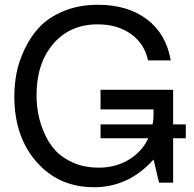

<svg xmlns="http://www.w3.org/2000/svg" viewBox="-20 -761 814 804"><path d="M133 -362Q133 -324 140 -285.5Q147 -247 165 -205Q183 -163 211.5 -131.5Q240 -100 287 -79.5Q334 -59 394 -59Q464 -59 519 -92Q574 -125 601 -182H401V-240H619Q623 -259 623 -283V-303H401V-385H705V-240H758V-182H705V4H646L623 -93Q519 23 374 23Q226 23 133 -83Q40 -189 40 -357Q40 -405 49 -453.5Q58 -502 83 -555Q108 -608 145.5 -648Q183 -688 246.5 -714.5Q310 -741 390 -741Q515 -741 595.5 -680Q676 -619 695 -508H600Q585 -578 528.5 -618.5Q472 -659 389 -659Q273 -659 203 -577.5Q133 -496 133 -362Z"/></svg>

Font: ColatingCofangSans
Style: Regular
Weight: 400
Foundry: GNU
Version: Version 412.227;June 27, 2022;FontCreator 11.0.0.2412 32-bit